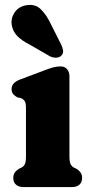

<svg xmlns="http://www.w3.org/2000/svg" viewBox="-20 -760 377 780"><path d="M262.1 -450.2V-125.8Q262.1 -102.9 266.6 -93.8Q271.2 -84.7 279.1 -79.8L289.7 -74.8Q301.1 -68 307.3 -59Q313.5 -50 313.5 -36.8Q313.5 -19.6 302.6 -9.8Q291.8 0 272.5 0H74.9Q56.1 0 45 -9.8Q33.9 -19.6 33.9 -36.8Q33.9 -50 40.1 -59Q46.3 -68 57.7 -74.8L68.5 -79.8Q76.8 -84.7 81.2 -93.8Q85.5 -102.9 85.5 -125.8V-321.4Q85.5 -341.8 80.1 -349.6Q74.6 -357.4 65.3 -361.4L50.3 -364.6Q40 -370.2 33.6 -377.7Q27.1 -385.2 27.1 -397.4Q27.1 -411.2 35.6 -420.8Q44 -430.4 62.3 -437.2L159.7 -473.9Q181.2 -482.2 195.7 -486.2Q210.2 -490.2 226.3 -490.2Q242.7 -490.2 252.4 -479Q262.1 -467.8 262.1 -450.2ZM187.9 -659.6 228.5 -578.8Q234.6 -566.1 236.2 -554.7Q237.8 -543.3 229.1 -534Q221.4 -526 208.5 -525.7Q195.7 -525.3 183.6 -530.9L103.6 -577Q67.9 -595.3 50.2 -613.5Q32.6 -631.6 27.9 -657.9Q23.2 -684.9 39 -708.9Q54.8 -733 85.9 -738.6Q122.9 -745.1 146.1 -722.1Q169.4 -699.2 187.9 -659.6Z"/></svg>

Font: Fraunces SuperSoft
Style: Regular
Weight: 900
Version: Version 1.000;[b76b70a41]